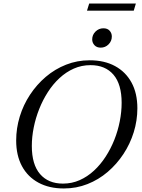

<svg xmlns="http://www.w3.org/2000/svg" viewBox="-20 -1056 804 1086"><path d="M160 -230.5Q160 -125.5 206.5 -71.5Q253 -17.5 336 -17.5Q386.5 -17.5 430.5 -37Q474.5 -56.5 511.5 -90.8Q548.5 -125 577.5 -169.8Q606.5 -214.5 626.8 -265.5Q647 -316.5 657.5 -370Q668 -423.5 668 -474.5Q668 -579.5 621.8 -633.5Q575.5 -687.5 492 -687.5Q441.5 -687.5 397.5 -668Q353.5 -648.5 316.5 -614.2Q279.5 -580 250.8 -535.2Q222 -490.5 201.8 -439.5Q181.5 -388.5 170.8 -335Q160 -281.5 160 -230.5ZM757 -443.5Q757 -374.5 736.5 -308.2Q716 -242 678.2 -184.8Q640.5 -127.5 589 -83.5Q537.5 -39.5 474.8 -14.8Q412 10 341 10Q258 10 197.5 -22.8Q137 -55.5 104.2 -116.2Q71.5 -177 71.5 -261.5Q71.5 -330.5 91.8 -396.8Q112 -463 149.8 -520.2Q187.5 -577.5 239.2 -621.5Q291 -665.5 353.8 -690.2Q416.5 -715 487 -715Q570.5 -715 630.8 -682.2Q691 -649.5 724 -589Q757 -528.5 757 -443.5ZM549.5 -786.5Q527 -786.5 514.2 -800.5Q501.5 -814.5 501.5 -833Q501.5 -859 520.2 -877.5Q539 -896 565 -896Q588 -896 600.2 -882.2Q612.5 -868.5 612.5 -849.5Q612.5 -823.5 594 -805Q575.5 -786.5 549.5 -786.5ZM472 -995.5 484.5 -1036H748.5L736.5 -995.5Z"/></svg>

Font: Newsreader 60pt
Style: Italic
Weight: 400
Italic angle: -17°
Designer: Hugues Gentile
Foundry: Production Type
Version: Version 1.003